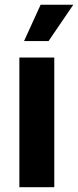

<svg xmlns="http://www.w3.org/2000/svg" viewBox="-20 -783 327 803"><path d="M61 0V-542.5H207V0ZM80.6 -611.3 149.9 -763.2H286.6L183.1 -611.3Z"/></svg>

Font: Inter 16pt
Style: Bold
Weight: 700
Version: Version 4.001;git-66647c0bb